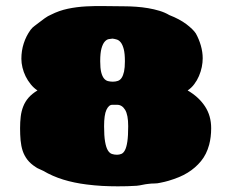

<svg xmlns="http://www.w3.org/2000/svg" viewBox="-20 -623 782 653"><path d="M48.3 -187Q48.3 -208 50.5 -226.6Q52.7 -245.1 59.1 -261.2Q65.4 -277.3 77.1 -290.8Q88.9 -304.2 107.4 -315.4Q94.7 -323.7 84.5 -336.4Q74.2 -349.1 67.1 -363.5Q60.1 -377.9 56.4 -393.3Q52.7 -408.7 52.7 -422.9Q52.7 -450.7 60.8 -475.6Q68.8 -500.5 84 -521.5Q90.3 -529.8 97.4 -534.7Q104.5 -539.6 112.8 -546.4Q121.6 -553.2 132.3 -561Q143.1 -568.8 153.8 -573.2Q180.7 -586.9 210.9 -593.3Q241.2 -599.6 273.2 -601.3Q305.2 -603 337.9 -602.3Q370.6 -601.6 401.9 -601.6Q421.4 -601.6 442.6 -600.1Q463.9 -598.6 483.9 -595.2Q503.9 -591.8 522.5 -586.2Q541 -580.6 555.7 -571.8Q590.8 -558.1 613.8 -540.8Q636.7 -523.4 646 -509.3Q656.7 -490.2 663.1 -468Q669.4 -445.8 669.4 -424.8Q669.4 -410.6 666.3 -395Q663.1 -379.4 656.7 -364.5Q650.4 -349.6 640.6 -336.7Q630.9 -323.7 618.2 -315.4Q655.8 -293.5 677 -261.5Q698.2 -229.5 698.2 -187Q698.2 -156.7 691.4 -130.9Q682.6 -98.1 663.6 -75Q644.5 -51.8 618.2 -35.6Q604 -26.9 587.9 -20.3Q571.8 -13.7 553.7 -8.3Q546.9 -6.3 539.8 -4.6Q532.7 -2.9 525.4 -1.5Q515.6 1 505.4 1Q495.1 1 484.4 2.4Q474.6 3.4 464.6 5.6Q454.6 7.8 444.8 8.8Q429.2 9.8 413.1 10.3Q397 10.7 380.4 10.7Q353.5 10.7 327.1 9.3Q300.8 7.8 274.4 4.4Q231.4 -1 195.1 -12.2Q158.7 -23.4 127 -42Q121.6 -44.9 113.8 -48.1Q106 -51.3 101.6 -54.7Q84 -65.9 73.2 -79.8Q62.5 -93.8 57.1 -110.1Q51.8 -126.5 50 -145.8Q48.3 -165 48.3 -187ZM361.8 -266.6Q350.1 -266.6 342 -249.5Q334 -232.4 334 -193.8Q334 -160.6 337.4 -141.1Q340.8 -121.6 346.7 -111.8Q352.5 -102.1 360.6 -99.4Q368.7 -96.7 377.9 -96.7Q385.7 -96.7 392.8 -99.6Q399.9 -102.5 405 -112.3Q410.2 -122.1 413.1 -141.4Q416 -160.6 416 -193.8Q416 -232.4 405.5 -249.5Q395 -266.6 378.4 -266.6ZM362.8 -491.7Q357.4 -491.2 350.1 -490Q342.8 -488.8 336.2 -481.4Q329.6 -474.1 325.2 -458.5Q320.8 -442.9 320.8 -414.6Q320.8 -391.1 324.2 -377.4Q327.6 -363.8 333.5 -356.4Q339.4 -349.1 347.2 -347.2Q355 -345.2 363.8 -345.2Q373 -345.2 380.9 -347.9Q388.7 -350.6 393.8 -358.4Q398.9 -366.2 401.9 -379.6Q404.8 -393.1 404.8 -414.6Q404.8 -440.9 400.9 -455.8Q397 -470.7 390.9 -478.5Q384.8 -486.3 377.4 -488.5Q370.1 -490.7 362.8 -491.7Z"/></svg>

Font: Sigmar One
Style: Regular
Weight: 400
Version: Version 1.000